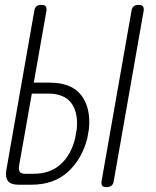

<svg xmlns="http://www.w3.org/2000/svg" viewBox="-20 -760 640 790"><path d="M119 -420H184Q274 -420 314 -368.5Q354 -317 346 -230Q344 -220 342.5 -210Q341 -200 339 -190Q316 -103 258 -51.5Q200 0 110 0H55Q25 0 13 -15Q1 -30 6 -60L121 -715Q123 -728 130 -734Q137 -740 150 -740Q163 -740 168 -734Q173 -728 171 -715ZM58 -75Q56 -60 62 -52.5Q68 -45 83 -45H118Q186 -45 229 -83.5Q272 -122 289 -190Q291 -200 292.5 -210Q294 -220 296 -230Q302 -298 273 -336.5Q244 -375 176 -375H111ZM418 10Q405 10 400.5 4Q396 -2 398 -15L521 -715Q523 -728 530 -734Q537 -740 550 -740Q563 -740 568 -734Q573 -728 571 -715L448 -15Q446 -2 438.5 4Q431 10 418 10Z"/></svg>

Font: Maple Mono NL Thin
Style: Italic
Weight: 250
Italic angle: -10°
Monospace: yes
Designer: subframe7536
Version: Version 7.000